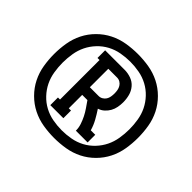

<svg xmlns="http://www.w3.org/2000/svg" viewBox="-114 -1025 728 728"><g transform="rotate(45 250.0 -661.0)"><path d="M152 -514V-555H163V-767H152V-808H257Q274 -808 291 -802Q308 -796 319.5 -782.5Q331 -769 335.5 -752Q340 -735 340 -717Q340 -704 337.5 -690.5Q335 -677 328.5 -665.5Q322 -654 312 -645Q302 -636 289 -632Q301 -614 311.5 -595Q322 -576 328 -555H352V-514H289Q289 -530 284 -545Q279 -560 272 -574Q265 -588 256 -601Q247 -614 238 -627H210V-555H222V-514ZM257 -668Q266 -668 273.5 -672.5Q281 -677 285.5 -684Q290 -691 291.5 -700Q293 -709 293 -717Q293 -726 291.5 -734.5Q290 -743 285.5 -750.5Q281 -758 273.5 -762.5Q266 -767 257 -767H210V-668ZM250 -436Q220 -436 190 -441Q160 -446 133 -459.5Q106 -473 84 -495Q62 -517 48.5 -544Q35 -571 30 -601Q25 -631 25 -661Q25 -691 30 -721Q35 -751 48.5 -778Q62 -805 84 -827Q106 -849 133 -862.5Q160 -876 190 -881Q220 -886 250 -886Q280 -886 310 -881Q340 -876 367 -862.5Q394 -849 416 -827Q438 -805 451.5 -778Q465 -751 470 -721Q475 -691 475 -661Q475 -631 470 -601Q465 -571 451.5 -544Q438 -517 416 -495Q394 -473 367 -459.5Q340 -446 310 -441Q280 -436 250 -436ZM250 -477Q274 -477 298.5 -481.5Q323 -486 344.5 -497.5Q366 -509 383 -527Q400 -545 410.5 -566.5Q421 -588 425 -612.5Q429 -637 429 -661Q429 -685 425 -709.5Q421 -734 410.5 -755.5Q400 -777 383 -795Q366 -813 344.5 -824.5Q323 -836 298.5 -840.5Q274 -845 250 -845Q226 -845 201.5 -840.5Q177 -836 155.5 -824.5Q134 -813 117 -795Q100 -777 89.5 -755.5Q79 -734 75 -709.5Q71 -685 71 -661Q71 -637 75 -612.5Q79 -588 89.5 -566.5Q100 -545 117 -527Q134 -509 155.5 -497.5Q177 -486 201.5 -481.5Q226 -477 250 -477Z"/></g></svg>

Font: Iosevka Curly Slab Medium
Style: Regular
Weight: 500
Monospace: yes
Designer: Belleve Invis
Foundry: Belleve Invis
Version: Version 22.1.2; ttfautohint (v1.8.4)